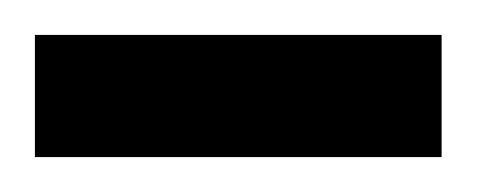

<svg xmlns="http://www.w3.org/2000/svg" viewBox="-20 -697 273 110"><path d="M0 -607V-677H233V-607Z"/></svg>

Font: Manuale SemiBold
Style: Regular
Weight: 600
Version: Version 1.002